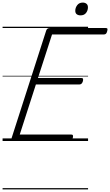

<svg xmlns="http://www.w3.org/2000/svg" viewBox="-20 -1092 853 1487"><path d="M93 0Q78 0 72 -5.5Q66 -11 70 -23L338 -856Q342 -866 348.5 -870.5Q355 -875 370 -875H799Q810 -875 812 -869Q814 -863 810 -850Q807 -837 801 -831Q795 -825 784 -825H383L274 -488H610Q621 -488 623 -481.5Q625 -475 622 -463Q618 -450 611.5 -444Q605 -438 596 -438H258L133 -50H532Q542 -50 544.5 -44Q547 -38 544 -25Q540 -12 533.5 -6Q527 0 518 0ZM604 -973Q586 -973 574.5 -981.5Q563 -990 563 -1009Q563 -1032 578 -1052Q593 -1072 621 -1072Q638 -1072 649.5 -1063Q661 -1054 661 -1035Q661 -1011 646.5 -992Q632 -973 604 -973ZM0 365H662V375H0ZM0 -20H662V0H0ZM0 -505H662V-500H0ZM0 -885H662V-875H0Z"/></svg>

Font: Playwrite DK Uloopet Guides
Style: Regular
Weight: 400
Designer: Veronika Burian, José Scaglione
Foundry: TypeTogether
Version: Version 1.003